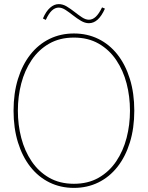

<svg xmlns="http://www.w3.org/2000/svg" viewBox="-20 -903 720 935"><path d="M340 12Q275 12 221 -14.5Q167 -41 128 -90.5Q89 -140 67.5 -209.5Q46 -279 46 -364Q46 -449 67.5 -518.5Q89 -588 128 -637.5Q167 -687 221 -713.5Q275 -740 340 -740Q405 -740 459 -713.5Q513 -687 552 -637.5Q591 -588 612.5 -518.5Q634 -449 634 -364Q634 -279 612.5 -209.5Q591 -140 552 -90.5Q513 -41 459 -14.5Q405 12 340 12ZM340 -8Q409 -8 460.5 -37.5Q512 -67 546 -117.5Q580 -168 596.5 -231.5Q613 -295 613 -364Q613 -433 596.5 -496.5Q580 -560 546 -610.5Q512 -661 460.5 -690.5Q409 -720 340 -720Q271 -720 219.5 -690.5Q168 -661 134 -610.5Q100 -560 83.5 -496.5Q67 -433 67 -364Q67 -295 83.5 -231.5Q100 -168 134 -117.5Q168 -67 219.5 -37.5Q271 -8 340 -8ZM477 -867 491 -861Q475 -825 455.5 -807.5Q436 -790 413 -790Q394 -790 374.5 -801.5Q355 -813 336 -828Q317 -843 299.5 -854.5Q282 -866 266 -866Q248 -866 232.5 -851.5Q217 -837 203 -806L189 -813Q204 -848 224 -865.5Q244 -883 266 -883Q286 -883 305 -871.5Q324 -860 343 -845Q362 -830 379.5 -818.5Q397 -807 413 -807Q431 -807 446.5 -821.5Q462 -836 477 -867Z"/></svg>

Font: Murecho Thin Thin
Style: Regular
Weight: 250
Version: Version 1.010